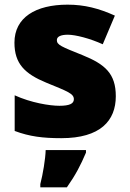

<svg xmlns="http://www.w3.org/2000/svg" viewBox="-20 -676 557 824"><path d="M477 -263C477 -360 431 -400 335 -439C243 -476 224 -483 224 -504C224 -519 241 -527 271 -527C304 -527 366 -511 421 -486L473 -609C404 -640 343 -656 270 -656C133 -656 42 -601 42 -493C42 -402 87 -359 179 -321C272 -283 297 -274 297 -250C297 -231 278 -222 235 -222C193 -222 113 -235 43 -267V-114C107 -90 164 -83 243 -83C411 -83 477 -158 477 -263ZM349 -21V-32H176C175 6 164 72 153 114V128H267C305 74 326 33 349 -21Z"/></svg>

Font: Noto Sans Telugu UI Black
Style: Regular
Weight: 900
Designer: Jelle Bosma - Monotype Design Team
Foundry: Monotype Imaging Inc.
Version: Version 2.005